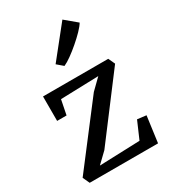

<svg xmlns="http://www.w3.org/2000/svg" viewBox="-210 -980 963 1085"><g transform="rotate(-30 271.5 -438.0)"><path d="M391.5 -498 144 -490.5 125 -395H63.5V-554.5H489L509 -511.5L212 -118.5L146.5 -55.5L410.5 -65L459 -177L517 -170L494 0H48L27.5 -44.5L325 -433ZM254.5 -643.5 216 -676.5 375.5 -876 451.5 -812.5Q441 -794.5 416.8 -769.5Q392.5 -744.5 362.2 -718.5Q332 -692.5 303.5 -672.2Q275 -652 255.5 -643.5Z"/></g></svg>

Font: Merriweather 20pt
Style: Regular
Weight: 400
Version: Version 2.100